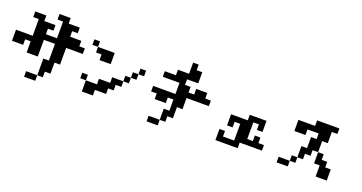

<svg xmlns="http://www.w3.org/2000/svg" viewBox="-46 -1710 5092 2701"><g transform="rotate(20 2500.0 -359.0)"><path d="M0 -276.4V-442.4H250V-692.4H167V-776.4H333V-692.4H500V-609.4H417V-526.4H583V-776.4H500V-859.4H667V-776.4H833V-692.4H750V-609.4H917V-526.4H1000V-442.4H750V-192.4H667V-26.4H583V57.6H500V140.6H333V57.6H500V-192.4H583V-442.4H417V-192.4H250V-359.4H167V-276.4Z M1083 -609.4V-692.4H1167V-609.4ZM1083 -109.4V-192.4H1167V-109.4ZM1167 -609.4H1417V-442.4H1250V-526.4H1167ZM1833 -442.4V-359.4H1750V-276.4H1667V-192.4H1583V-109.4H1500V-26.4H1333V57.6H1167V-109.4H1333V-192.4H1500V-276.4H1667V-359.4H1750V-442.4ZM1833 -442.4V-526.4H1917V-442.4Z M2083 -276.4V-359.4H2417V-526.4H2167V-609.4H2333V-692.4H2500V-859.4H2583V-776.4H2667V-609.4H2500V-526.4H2583V-442.4H2667V-526.4H2833V-442.4H2917V-359.4H2583V-192.4H2500V-26.4H2417V57.6H2333V140.6H2167V57.6H2333V-109.4H2417V-276.4H2333V-192.4H2167V-276.4Z M3167 57.6V-109.4H3250V-26.4H3417V-276.4H3333V-192.4H3250V-359.4H3500V-442.4H3750V-276.4H3667V-359.4H3583V-109.4H3667V-192.4H3750V-109.4H3833V-26.4H3500V57.6Z M4167 -442.4V-609.4H4417V-692.4H4750V-609.4H4667V-442.4H4583V-276.4H4667V-192.4H4750V-109.4H4833V57.6H4667V-109.4H4583V-276.4H4500V-192.4H4417V-109.4H4333V-26.4H4250V-109.4H4333V-276.4H4417V-442.4H4500V-526.4H4333V-442.4ZM4250 -26.4V57.6H4083V-26.4Z"/></g></svg>

Font: KH Dot Dougenzaka 12
Style: Regular
Weight: 400
Designer: Original version for X68000 by Keitarou Hiraki (http://hp.vector.co.jp/authors/VA000874/) / TrueType conversion by Homem
Version: Version 1.00.20150527